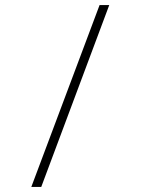

<svg xmlns="http://www.w3.org/2000/svg" viewBox="-20 -734 570 754"><path d="M103 0 371 -714H409L142 0Z"/></svg>

Font: Noto Sans Mono Condensed ExtraLight
Style: Regular
Weight: 200
Width: 3
Designer: Monotype Design Team
Foundry: Monotype Imaging Inc.
Version: Version 2.014; ttfautohint (v1.8.4.7-5d5b)